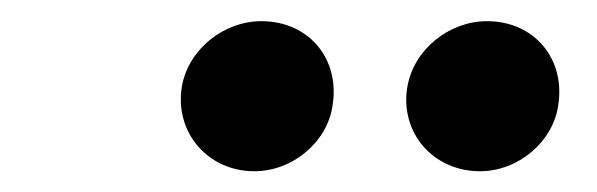

<svg xmlns="http://www.w3.org/2000/svg" viewBox="-20 -785 575 185"><path d="M225.1 -620C262.1 -620 295.5 -648.4 300.4 -683.2C307.9 -728 277.7 -764.6 231.9 -764.6C195.3 -764.6 161.2 -737.2 155.2 -701.3C148.1 -657.7 180 -620 225.1 -620ZM442.5 -620C479.4 -620 512.8 -648.4 517.8 -683.2C525.2 -728 495 -764.6 449.2 -764.6C412.6 -764.6 378.6 -737.2 372.5 -701.3C365.1 -657 397.4 -620 442.5 -620Z"/></svg>

Font: TID UI
Style: Bold Italic
Weight: 700
Italic angle: -9.39999°
Designer: The TID Project Authors
Foundry: Bakken & Bæck
Version: Version 1.001;hotconv 1.0.109;makeotfexe 2.5.65596